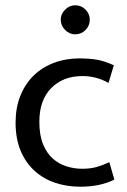

<svg xmlns="http://www.w3.org/2000/svg" viewBox="-20 -698 482 727"><path d="M291 -59Q323 -59 347 -66Q371 -73 394 -84L413 -18Q359 9 284 9Q233 9 188.5 -6Q144 -21 110.5 -51.5Q77 -82 58 -127.5Q39 -173 39 -234Q39 -290 57 -335Q75 -380 107 -411.5Q139 -443 184 -460Q229 -477 283 -477Q314 -477 343.5 -472.5Q373 -468 411 -451L391 -384Q345 -410 292 -410Q219 -410 174 -364.5Q129 -319 129 -237Q129 -186 143 -152Q157 -118 180 -97.5Q203 -77 232 -68Q261 -59 291 -59ZM210 -624Q210 -645 226.5 -661.5Q243 -678 265 -678Q288 -678 304 -661.5Q320 -645 320 -624Q320 -601 304 -584.5Q288 -568 265 -568Q243 -568 226.5 -584.5Q210 -601 210 -624Z"/></svg>

Font: Mukta Mahee
Style: Regular
Weight: 400
Designer: Shuchita Grover, Noopur Datye, Girish Dalvi, Yashodeep Gholap
Foundry: Ek Type
Version: Version 2.538;PS 1.000;hotconv 16.6.51;makeotf.lib2.5.65220;